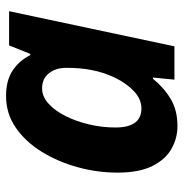

<svg xmlns="http://www.w3.org/2000/svg" viewBox="-6 -590 606 634"><g transform="rotate(-90 297.0 -273.0)"><path d="M198 10Q158 10 123 -9.5Q88 -29 66 -72.5Q44 -116 44 -188Q44 -255 62 -320Q80 -385 113 -438.5Q146 -492 192.5 -524Q239 -556 297 -556Q349 -556 381.5 -534Q414 -512 432 -476H436L464 -546H577L461 0H351L358 -71H354Q325 -35 287.5 -12.5Q250 10 198 10ZM256 -109Q286 -109 312 -133Q338 -157 356.5 -194.5Q375 -232 383 -275Q390 -311 390 -357Q390 -392 372 -414.5Q354 -437 322 -437Q295 -437 271.5 -415.5Q248 -394 230.5 -359Q213 -324 203 -281Q193 -238 193 -195Q193 -109 256 -109Z"/></g></svg>

Font: BC Sans
Style: Bold Italic
Weight: 700
Italic angle: -12°
Designer: Monotype Design Team
Province of B.C.
Foundry: Monotype Imaging Inc.
Version: Version 2.000;GOOG;noto-source:20170915:90ef993387c0